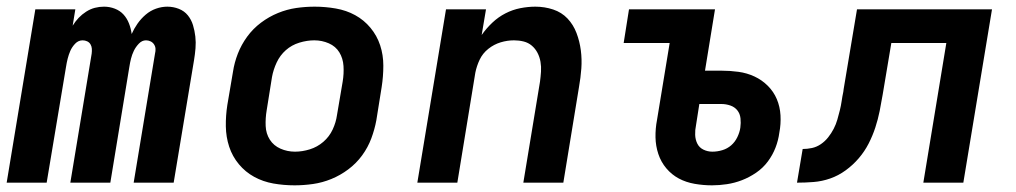

<svg xmlns="http://www.w3.org/2000/svg" viewBox="-27 -548 3047 576"><path d="M-7 0 79 -520H199L191 -471Q199 -484 209 -494.5Q219 -505 231.5 -513Q244 -521 257.5 -524.5Q271 -528 285 -528Q302 -528 317.5 -522Q333 -516 343.5 -504.5Q354 -493 360 -477.5Q366 -462 368 -446Q375 -462 385.5 -477Q396 -492 410 -504Q424 -516 441 -522Q458 -528 475 -528Q493 -528 509.5 -521.5Q526 -515 536.5 -502Q547 -489 552 -472.5Q557 -456 559 -438.5Q561 -421 559.5 -403Q558 -385 555 -367L494 0H374L438 -387Q440 -395 439.5 -402Q439 -409 435 -415Q431 -421 424.5 -424Q418 -427 411 -427Q399 -427 389.5 -417Q380 -407 374.5 -395.5Q369 -384 366 -372Q363 -360 361 -347L304 0H184L248 -387Q249 -395 248.5 -402Q248 -409 244.5 -415Q241 -421 234.5 -424Q228 -427 221 -427Q208 -427 198.5 -417Q189 -407 184 -395.5Q179 -384 176 -372Q173 -360 171 -347L113 0Z M857 8Q824 8 793 2.5Q762 -3 735.5 -17.5Q709 -32 689.5 -55.5Q670 -79 660.5 -108Q651 -137 650.5 -169Q650 -201 655 -233L672 -333Q676 -360 686.5 -387Q697 -414 714.5 -438Q732 -462 756 -480Q780 -498 807 -509Q834 -520 861.5 -524Q889 -528 917 -528Q949 -528 980.5 -522.5Q1012 -517 1038.5 -502.5Q1065 -488 1084.5 -464.5Q1104 -441 1113.5 -412Q1123 -383 1123 -351Q1123 -319 1118 -287L1102 -187Q1097 -160 1087 -133Q1077 -106 1059.5 -82Q1042 -58 1018 -40Q994 -22 967 -11Q940 0 912 4Q884 8 857 8ZM858 -93Q880 -93 902.5 -100Q925 -107 943 -122.5Q961 -138 971 -159.5Q981 -181 984 -203L1001 -303Q1005 -327 1003.5 -350Q1002 -373 991 -391Q980 -409 959.5 -418Q939 -427 916 -427Q894 -427 871 -420Q848 -413 830.5 -397.5Q813 -382 803 -360.5Q793 -339 789 -317L773 -217Q769 -193 770 -170Q771 -147 782.5 -129Q794 -111 814.5 -102Q835 -93 858 -93Z M1225 0 1311 -520H1431L1418 -443Q1432 -463 1450 -480Q1468 -497 1489.5 -508Q1511 -519 1534 -523.5Q1557 -528 1579 -528Q1607 -528 1632.5 -519.5Q1658 -511 1675.5 -492.5Q1693 -474 1702.5 -449Q1712 -424 1715.5 -397Q1719 -370 1717 -342.5Q1715 -315 1710 -287L1663 0H1543L1593 -303Q1595 -318 1596 -333Q1597 -348 1594.5 -362.5Q1592 -377 1585.5 -389.5Q1579 -402 1568.5 -411Q1558 -420 1544 -423.5Q1530 -427 1515 -427Q1495 -427 1475 -421Q1455 -415 1438 -401.5Q1421 -388 1412 -369Q1403 -350 1399 -330L1345 0Z M2109 8Q2083 8 2057 3.5Q2031 -1 2009.5 -12.5Q1988 -24 1972 -43Q1956 -62 1948 -86Q1940 -110 1939.5 -136Q1939 -162 1944 -188L1982 -419H1844L1860 -520H2118L2088 -336H2137Q2163 -336 2188.5 -332.5Q2214 -329 2236.5 -318.5Q2259 -308 2276.5 -290.5Q2294 -273 2303.5 -250.5Q2313 -228 2314.5 -202Q2316 -176 2311 -150Q2308 -127 2299.5 -105Q2291 -83 2276.5 -63.5Q2262 -44 2241.5 -30Q2221 -16 2199 -7.5Q2177 1 2154 4.5Q2131 8 2109 8ZM2110 -93Q2125 -93 2140 -97.5Q2155 -102 2166.5 -112Q2178 -122 2185 -136.5Q2192 -151 2194 -165Q2196 -179 2194.5 -193Q2193 -207 2185 -217Q2177 -227 2164 -231.5Q2151 -236 2137 -236H2071L2061 -172Q2058 -158 2058.5 -143.5Q2059 -129 2065 -117Q2071 -105 2083.5 -99Q2096 -93 2110 -93Z M2364 0 2381 -101Q2395 -101 2409 -104Q2423 -107 2435.5 -115.5Q2448 -124 2457.5 -136Q2467 -148 2474 -161.5Q2481 -175 2485 -189Q2489 -203 2492.5 -217Q2496 -231 2498 -245Q2500 -259 2503 -273Q2503 -275 2503.5 -277Q2504 -279 2504 -281L2544 -520H2949L2863 0H2743L2812 -419H2647L2621 -264Q2617 -240 2612 -215Q2607 -190 2599 -165.5Q2591 -141 2579 -117.5Q2567 -94 2549.5 -73.5Q2532 -53 2510 -37Q2488 -21 2463.5 -12.5Q2439 -4 2414 -2Q2389 0 2364 0Z"/></svg>

Font: Iosevka SS04 Extended
Style: Bold Italic
Weight: 700
Width: 7
Italic angle: -9°
Monospace: yes
Designer: Belleve Invis
Foundry: Belleve Invis
Version: Version 19.0.0; ttfautohint (v1.8.4)